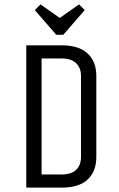

<svg xmlns="http://www.w3.org/2000/svg" viewBox="-20 -857 545 877"><path d="M100 0V-650H261Q341 -650 380.5 -612.5Q420 -575 420 -510V-140Q420 -75 381 -37.5Q342 0 261 0ZM350 -510Q350 -547 327.5 -568.5Q305 -590 261 -590H170V-60H261Q306 -60 328 -81.5Q350 -103 350 -140ZM341 -837 367 -811 269 -698H237L139 -811L165 -837L253 -775Z"/></svg>

Font: Unica One
Style: Regular
Weight: 400
Designer: Eduardo Rodriguez Tunni
Foundry: Eduardo Rodriguez Tunni
Version: Version 2.000; ttfautohint (v1.8.4.7-5d5b);gftools[0.9.23]